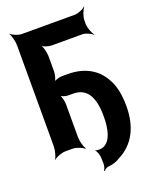

<svg xmlns="http://www.w3.org/2000/svg" viewBox="-167 -823 849 1091"><g transform="rotate(-20 257.0 -277.5)"><path d="M373 -114C373 -36 358 30 312 51C300 57 271 59 263 52L262 56C270 62 279 89 279 106L280 142C280 154 274 172 269 179L272 182C277 175 290 166 299 165C328 163 352 155 373 141C462 97 514 7 514 -122C514 -170 509 -212 497 -248C461 -350 383 -408 262 -408H227C211 -408 182 -399 173 -389L176 -386C186 -396 195 -430 195 -449V-542C195 -566 184 -606 171 -618L169 -616C179 -603 213 -592 233 -592H418C438 -592 469 -578 480 -566L482 -568C470 -581 456 -618 456 -642V-661C456 -685 470 -722 482 -735L480 -737C469 -725 437 -711 416 -711H95C74 -711 41 -725 30 -737L29 -735C38 -722 48 -685 48 -661V-50C48 -26 38 11 29 24L30 26C42 14 77 0 100 0H144C167 0 201 14 213 26L215 24C206 11 195 -26 195 -50V-252C195 -271 186 -305 176 -315L173 -312C181 -302 207 -293 222 -293H254C338 -293 373 -227 373 -114Z"/></g></svg>

Font: Asimov
Style: EdgeExtreme
Weight: 500
Designer: Google
Version: Version 2.000980: 2014